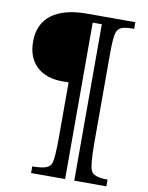

<svg xmlns="http://www.w3.org/2000/svg" viewBox="-100 -841 830 1077"><g transform="rotate(10 315.5 -302.5)"><path d="M473 -573V-63Q473 57 486 91Q498 127 582 127V165H399V-726H347V165H153V127Q205 127 230 118Q255 109 262 88Q272 54 272 -63V-373Q267 -373 256.5 -372.5Q246 -372 238 -372Q143 -372 89.5 -422.5Q36 -473 36 -564Q36 -664 105.5 -717Q175 -770 306 -770H582V-732Q533 -732 513 -724.5Q493 -717 484 -696Q473 -667 473 -573Z"/></g></svg>

Font: Libre Baskerville
Style: Regular
Weight: 400
Designer: Pablo Impallari, Rodrigo Fuenzalida
Foundry: Pablo Impallari, Rodrigo Fuenzalida
Version: Version 1.000